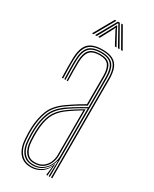

<svg xmlns="http://www.w3.org/2000/svg" viewBox="-196 -795 680 850"><g transform="rotate(30 144.0 -370.0)"><path d="M225.8 0V-505Q225.8 -556 206.2 -577.9Q186.8 -599.8 142 -599.8Q94.8 -599.8 74.1 -578Q53.5 -556.2 51.8 -507.5Q51 -485 51.5 -458.8Q52 -432.5 52.8 -406.8H46.5Q45.8 -432.8 45.2 -459.4Q44.8 -486 45.5 -507.8Q47.2 -560 69.6 -582.8Q92 -605.5 142 -605.5Q174.2 -605.5 193.9 -595.2Q213.5 -585 222.8 -563Q232 -541 232 -505V0ZM126.8 -11.2Q157 -11.2 176.1 -26Q195.2 -40.8 204.4 -61.8Q213.5 -82.8 213.5 -101.2V-347Q195 -337.2 170.9 -322.6Q146.8 -308 127 -293.8Q89 -266.5 74.4 -231.8Q59.8 -197 57.8 -146.5Q57.2 -132.2 57.5 -123.4Q57.8 -114.5 58.8 -95Q61 -54.2 78.9 -32.8Q96.8 -11.2 126.8 -11.2ZM127.2 -17Q99.5 -17 83.2 -37.2Q67 -57.5 64.8 -95.2Q63.8 -112.5 63.5 -123.1Q63.2 -133.8 63.8 -146.2Q65.8 -198.5 80.6 -231.2Q95.5 -264 130.5 -289.5Q146.8 -301.5 167.6 -314.8Q188.5 -328 207.2 -338.2V-101Q207.2 -82.8 199.4 -63.2Q191.5 -43.8 174 -30.4Q156.5 -17 127.2 -17ZM127.8 -22.8Q154 -22.8 170.2 -34.9Q186.5 -47 193.9 -65.1Q201.2 -83.2 201.2 -100.8V-329.5Q186.2 -320.5 168.4 -309Q150.5 -297.5 133 -284.5Q99.2 -259 85.5 -227.4Q71.8 -195.8 70 -146.2Q69.5 -133 69.8 -124.1Q70 -115.2 71 -95.5Q73 -61.5 87.6 -42.1Q102.2 -22.8 127.8 -22.8ZM124.2 5.5Q85.5 5.5 64.2 -20.9Q43 -47.2 40.5 -93.8Q39.5 -111.5 39.2 -123.8Q39 -136 39.5 -147.8Q41.5 -196.5 56.8 -236Q72 -275.5 118 -308.2Q131.2 -317.5 145 -326.6Q158.8 -335.8 172.9 -344.5Q187 -353.2 201.2 -361V-505Q201.2 -542 188.1 -559.6Q175 -577.2 142 -577.2Q107.2 -577.2 92.4 -560.5Q77.5 -543.8 76.2 -506.8Q75.5 -485.5 75.9 -461.4Q76.2 -437.2 77 -406.8H71Q70.2 -435.8 69.9 -461.1Q69.5 -486.5 70 -506.8Q71.2 -546.5 87.4 -564.8Q103.5 -583 142 -583Q178.2 -583 192.9 -564.1Q207.5 -545.2 207.5 -505V-357.2Q184.5 -345 162.2 -331Q140 -317 120.5 -303Q77.2 -272 62.4 -234Q47.5 -196 45.5 -147.5Q45 -133 45.2 -123.8Q45.5 -114.5 46.5 -94.2Q49 -48.8 69.4 -24.5Q89.8 -0.2 125 -0.2Q155.2 -0.2 177.9 -16.4Q200.5 -32.5 210.5 -60.2H212L208.2 -7.2V0H201.8V-4.8L207.2 -44.8H205.8Q195 -21.5 172.8 -8Q150.5 5.5 124.2 5.5ZM213.8 0V-15L215.5 -78.8H214Q208 -50 184.6 -27.9Q161.2 -5.8 125.8 -5.8Q92.8 -5.8 73.9 -28.8Q55 -51.8 52.8 -94.5Q51.8 -112.2 51.5 -123.2Q51.2 -134.2 51.8 -147.2Q53.5 -194.5 67.5 -231.4Q81.5 -268.2 124 -298.8Q138.2 -308.8 154.2 -318.6Q170.2 -328.5 185.8 -337.5Q201.2 -346.5 213.5 -353V-505Q213.5 -550 197 -569.2Q180.5 -588.5 142 -588.5Q101.8 -588.5 83.5 -569.6Q65.2 -550.8 64 -507Q63.2 -484.5 63.8 -458.4Q64.2 -432.2 65 -406.8H58.8Q58 -432.8 57.5 -459.4Q57 -486 57.8 -507.2Q59.2 -553.5 78.6 -573.9Q98 -594.2 142 -594.2Q183.5 -594.2 201.6 -573.5Q219.8 -552.8 219.8 -505V0ZM63.5 -644 121.5 -746.2H129.5L71.5 -644ZM79.2 -644 137 -746.2H146.5L204.2 -644H196.2L148.8 -729L143.2 -739.5H140.5L134.8 -729L87.5 -644ZM95 -644 134.2 -716.2 140 -728.8H143.5L149.2 -716.2L188.8 -644H180.5L144.8 -711L143 -717H140.8L139 -711L103.2 -644ZM212.2 -644 154 -746.2H162L220.2 -644Z"/></g></svg>

Font: Big Shoulders Inline Display ExtraLight
Style: Regular
Weight: 250
Version: Version 2.002